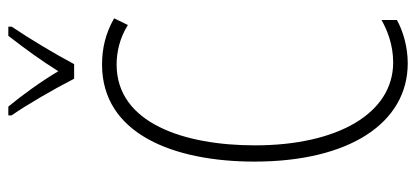

<svg xmlns="http://www.w3.org/2000/svg" viewBox="-289 -700 999 461"><g transform="rotate(-90 210.5 -469.5)"><path d="M252 -791H287C312 -838 348 -898 377 -941V-949H355C321 -905 297 -872 270 -829C245 -871 211 -918 185 -949H164V-941C188 -907 227 -840 252 -791ZM286 -689C315 -689 349 -682 381 -662L397 -695C362 -715 326 -724 286 -724C119 -724 53 -551 53 -358C53 -130 146 10 289 10C328 10 366 -1 393 -16V-53C370 -40 335 -25 291 -25C169 -25 92 -158 92 -357C92 -526 145 -689 286 -689Z"/></g></svg>

Font: Noto Sans Kannada ExtraCondensed ExtraLight
Style: Regular
Weight: 200
Width: 2
Designer: Jelle Bosma - Monotype Design Team
Foundry: Monotype Imaging Inc.
Version: Version 2.005